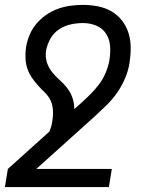

<svg xmlns="http://www.w3.org/2000/svg" viewBox="-24 -548 644 783"><path d="M-4 215 8 141 178 -12Q182 -22 185 -32.5Q188 -43 189 -53Q193 -75 192 -97Q191 -119 182.5 -137.5Q174 -156 159 -170.5Q144 -185 130.5 -200Q117 -215 105.5 -232Q94 -249 87.5 -268.5Q81 -288 80 -310Q79 -332 82 -354Q86 -379 96 -404Q106 -429 123.5 -450Q141 -471 164 -487Q187 -503 212 -512Q237 -521 263 -524.5Q289 -528 314 -528Q346 -528 376 -522Q406 -516 431 -501.5Q456 -487 474 -463.5Q492 -440 500.5 -412Q509 -384 509 -353Q509 -322 504 -290Q499 -259 486 -228.5Q473 -198 454 -170.5Q435 -143 411 -119.5Q387 -96 362 -73L124 141H432L420 215ZM279 -103 307 -128Q327 -146 346 -165Q365 -184 381 -205.5Q397 -227 407 -251.5Q417 -276 422 -301V-302Q427 -331 425 -359.5Q423 -388 408.5 -410.5Q394 -433 368.5 -443.5Q343 -454 314 -454Q290 -454 264.5 -448.5Q239 -443 217 -428.5Q195 -414 182 -391Q169 -368 164 -343V-342Q160 -317 167 -294.5Q174 -272 188 -254.5Q202 -237 219 -222Q236 -207 250 -189Q264 -171 271.5 -149Q279 -127 279 -103Z"/></svg>

Font: Iosevka Extended
Style: Italic
Weight: 400
Width: 7
Italic angle: -9°
Monospace: yes
Designer: Belleve Invis
Foundry: Belleve Invis
Version: Version 32.5.0; ttfautohint (v1.8.4)